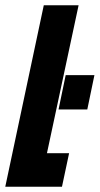

<svg xmlns="http://www.w3.org/2000/svg" viewBox="-39 -708 378 728"><path d="M183 -293 210 -423H319L292 -293ZM-19 0 127 -688H259L139 -127H223L196 0Z"/></svg>

Font: Saira UltraCondensed Black
Style: Italic
Weight: 900
Width: 1
Italic angle: -12°
Designer: Hector Gatti with collaboration of the Omnibus-Type team
Foundry: Omnibus-Type
Version: Version 1.101